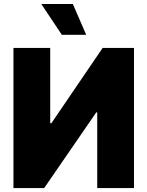

<svg xmlns="http://www.w3.org/2000/svg" viewBox="-20 -949 744 969"><path d="M233.4 -707V-327.1H239.3L498 -707H656.2V0H470.7V-381.8H465.8L203.1 0H47.9V-707ZM188.5 -928.7H347.7L415 -773.4H292Z"/></svg>

Font: Pretendard Std Black
Style: Regular
Weight: 900
Designer: Base glyphs from Inter by Rasmus Andersson; Hangeul glyphs from Noto Sans CJK(Source Han Sans) by Jang Soo-young and Kan
Foundry: Kil Hyung-jin
Version: Version 1.309